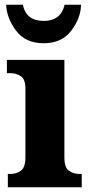

<svg xmlns="http://www.w3.org/2000/svg" viewBox="-20 -788 382 808"><path d="M13 0H324V-56H314Q289 -56 270 -69.5Q251 -83 251 -125V-536H9V-480H25Q49 -480 68 -467Q87 -454 87 -415V-127Q87 -84 68.5 -70Q50 -56 24 -56H13ZM164 -606Q240 -606 280 -659Q320 -712 321 -768H252Q236 -700 164 -700Q90 -700 76 -768H6Q8 -712 47.5 -659Q87 -606 164 -606Z"/></svg>

Font: Noto Serif SemiCondensed Extra
Style: Regular
Weight: 800
Width: 4
Designer: Monotype Design Team
Foundry: Monotype Imaging Inc.
Version: Version 1.002